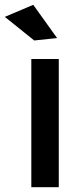

<svg xmlns="http://www.w3.org/2000/svg" viewBox="-44 -777 349 797"><path d="M86 -532V0H200V-532ZM94 -757 -24 -707 98 -609 193 -619Z"/></svg>

Font: Argentum Sans
Style: Regular
Weight: 400
Designer: Julieta Ulanovsky
Foundry: Julieta Ulanovsky
Version: Version 5.001;March 29, 2019;FontCreator 11.5.0.2425 64-bit